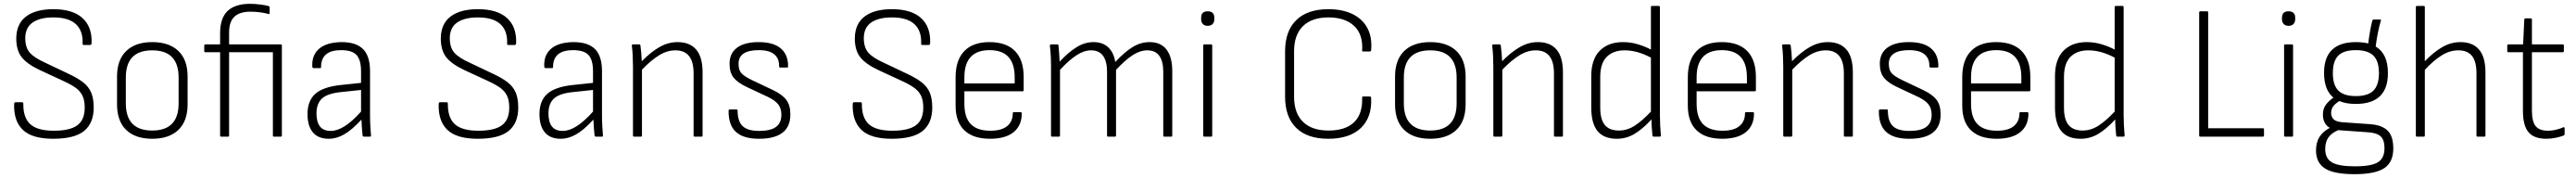

<svg xmlns="http://www.w3.org/2000/svg" viewBox="-20 -714 13470 930"><path d="M258 11Q148 11 99.5 -35.5Q51 -82 54 -171Q55 -180 61 -180H95Q102 -180 102 -172Q101 -99 138.5 -65Q176 -31 261 -31Q346 -31 384.5 -59.5Q423 -88 423 -152Q423 -190 411 -214.5Q399 -239 374 -256.5Q349 -274 307 -293L188 -348Q122 -379 93.5 -415Q65 -451 65 -514Q66 -590 116.5 -628Q167 -666 259 -666Q360 -666 411 -620Q462 -574 459 -489Q458 -479 452 -479H417Q411 -479 412 -489Q414 -554 376 -588.5Q338 -623 259 -623Q190 -623 151.5 -597Q113 -571 112 -516Q112 -466 135.5 -439Q159 -412 217 -386L335 -330Q385 -307 414.5 -284Q444 -261 457 -230Q470 -199 470 -152Q470 -71 420 -30Q370 11 258 11Z M776 11Q688 11 640 -35Q592 -81 592 -169V-314Q592 -401 640 -447.5Q688 -494 776 -494Q864 -494 912.5 -448Q961 -402 961 -314V-169Q961 -81 912.5 -35Q864 11 776 11ZM776 -32Q914 -32 914 -174V-309Q914 -451 776 -451Q638 -451 638 -309V-174Q638 -32 776 -32Z M1137 0Q1131 0 1131 -6V-441H1054Q1048 -441 1048 -447V-476Q1048 -482 1054 -482H1131V-540Q1131 -620 1170.5 -657Q1210 -694 1287 -694Q1313 -694 1341 -690.5Q1369 -687 1385 -682Q1390 -681 1390 -676V-646Q1390 -639 1384 -641Q1339 -653 1289 -653Q1234 -653 1206 -627Q1178 -601 1178 -544V-482H1448Q1454 -482 1454 -476V-6Q1454 0 1448 0H1412Q1407 0 1407 -6V-441H1178V-6Q1178 0 1172 0Z M1699 11Q1644 11 1616 -22.5Q1588 -56 1588 -118Q1588 -187 1628.5 -223.5Q1669 -260 1763 -270L1868 -281V-341Q1868 -401 1844.5 -426.5Q1821 -452 1764 -452Q1659 -452 1659 -364Q1659 -358 1654 -358H1619Q1614 -358 1613 -367Q1610 -426 1649 -459.5Q1688 -493 1766 -494Q1842 -494 1878.5 -457.5Q1915 -421 1915 -342V-115Q1915 -83 1916.5 -56.5Q1918 -30 1920 -6Q1921 0 1915 0H1883Q1877 0 1876 -7Q1874 -24 1872.5 -46Q1871 -68 1870 -89Q1820 -35 1780 -12Q1740 11 1699 11ZM1635 -121Q1635 -77 1653 -53.5Q1671 -30 1710 -30Q1778 -30 1868 -131V-244L1764 -233Q1693 -226 1664 -199.5Q1635 -173 1635 -121Z M2478 11Q2368 11 2319.5 -35.5Q2271 -82 2274 -171Q2275 -180 2281 -180H2315Q2322 -180 2322 -172Q2321 -99 2358.5 -65Q2396 -31 2481 -31Q2566 -31 2604.5 -59.5Q2643 -88 2643 -152Q2643 -190 2631 -214.5Q2619 -239 2594 -256.5Q2569 -274 2527 -293L2408 -348Q2342 -379 2313.5 -415Q2285 -451 2285 -514Q2286 -590 2336.5 -628Q2387 -666 2479 -666Q2580 -666 2631 -620Q2682 -574 2679 -489Q2678 -479 2672 -479H2637Q2631 -479 2632 -489Q2634 -554 2596 -588.5Q2558 -623 2479 -623Q2410 -623 2371.5 -597Q2333 -571 2332 -516Q2332 -466 2355.5 -439Q2379 -412 2437 -386L2555 -330Q2605 -307 2634.5 -284Q2664 -261 2677 -230Q2690 -199 2690 -152Q2690 -71 2640 -30Q2590 11 2478 11Z M2912 11Q2857 11 2829 -22.5Q2801 -56 2801 -118Q2801 -187 2841.5 -223.5Q2882 -260 2976 -270L3081 -281V-341Q3081 -401 3057.5 -426.5Q3034 -452 2977 -452Q2872 -452 2872 -364Q2872 -358 2867 -358H2832Q2827 -358 2826 -367Q2823 -426 2862 -459.5Q2901 -493 2979 -494Q3055 -494 3091.5 -457.5Q3128 -421 3128 -342V-115Q3128 -83 3129.5 -56.5Q3131 -30 3133 -6Q3134 0 3128 0H3096Q3090 0 3089 -7Q3087 -24 3085.5 -46Q3084 -68 3083 -89Q3033 -35 2993 -12Q2953 11 2912 11ZM2848 -121Q2848 -77 2866 -53.5Q2884 -30 2923 -30Q2991 -30 3081 -131V-244L2977 -233Q2906 -226 2877 -199.5Q2848 -173 2848 -121Z M3296 0Q3290 0 3290 -6V-367Q3290 -394 3288.5 -423.5Q3287 -453 3284 -475Q3284 -482 3290 -482H3323Q3328 -482 3329 -476Q3334 -440 3336 -394Q3383 -442 3428.5 -468Q3474 -494 3523 -494Q3587 -494 3620.5 -455Q3654 -416 3654 -335V-6Q3654 0 3648 0H3613Q3607 0 3607 -6V-331Q3607 -451 3512 -451Q3468 -451 3425.5 -424.5Q3383 -398 3337 -350V-6Q3337 0 3331 0Z M3949 11Q3867 11 3828 -25Q3789 -61 3790 -136Q3790 -142 3797 -142H3832Q3837 -142 3837 -137Q3837 -80 3863.5 -55Q3890 -30 3949 -30Q4010 -30 4038 -51Q4066 -72 4066 -114Q4066 -147 4050 -168Q4034 -189 3997 -207L3886 -259Q3837 -282 3816 -308.5Q3795 -335 3795 -381Q3795 -436 3834.5 -465Q3874 -494 3947 -494Q4025 -494 4063.5 -460.5Q4102 -427 4101 -367Q4101 -361 4096 -361H4061Q4054 -361 4054 -369Q4055 -408 4029 -430Q4003 -452 3948 -452Q3842 -452 3842 -381Q3842 -348 3857 -331.5Q3872 -315 3911 -296L4023 -243Q4071 -220 4092 -192Q4113 -164 4113 -116Q4113 11 3949 11Z M4643 11Q4533 11 4484.5 -35.5Q4436 -82 4439 -171Q4440 -180 4446 -180H4480Q4487 -180 4487 -172Q4486 -99 4523.5 -65Q4561 -31 4646 -31Q4731 -31 4769.5 -59.5Q4808 -88 4808 -152Q4808 -190 4796 -214.5Q4784 -239 4759 -256.5Q4734 -274 4692 -293L4573 -348Q4507 -379 4478.5 -415Q4450 -451 4450 -514Q4451 -590 4501.5 -628Q4552 -666 4644 -666Q4745 -666 4796 -620Q4847 -574 4844 -489Q4843 -479 4837 -479H4802Q4796 -479 4797 -489Q4799 -554 4761 -588.5Q4723 -623 4644 -623Q4575 -623 4536.5 -597Q4498 -571 4497 -516Q4497 -466 4520.5 -439Q4544 -412 4602 -386L4720 -330Q4770 -307 4799.5 -284Q4829 -261 4842 -230Q4855 -199 4855 -152Q4855 -71 4805 -30Q4755 11 4643 11Z M5157 11Q5069 11 5023 -33Q4977 -77 4977 -162V-310Q4977 -400 5022.5 -447Q5068 -494 5154 -494Q5242 -494 5287.5 -447.5Q5333 -401 5333 -312V-243Q5333 -237 5327 -237H5023V-172Q5023 -100 5056.5 -65.5Q5090 -31 5159 -31Q5217 -31 5246.5 -55Q5276 -79 5276 -122Q5276 -128 5282 -128H5318Q5322 -128 5323 -123Q5324 -60 5281.5 -24.5Q5239 11 5157 11ZM5023 -278H5286V-310Q5286 -452 5155 -452Q5023 -452 5023 -310Z M5482 0Q5476 0 5476 -6V-367Q5476 -396 5474.5 -423.5Q5473 -451 5470 -475Q5470 -482 5477 -482H5509Q5514 -482 5515 -477Q5517 -457 5518.5 -436Q5520 -415 5521 -392Q5568 -442 5610.5 -468Q5653 -494 5698 -494Q5746 -494 5775 -467Q5804 -440 5812 -390Q5860 -442 5902.5 -468Q5945 -494 5991 -494Q6050 -494 6080 -455Q6110 -416 6110 -343V-6Q6110 0 6104 0H6069Q6063 0 6063 -6V-339Q6063 -393 6042.5 -422Q6022 -451 5979 -451Q5942 -451 5902.5 -425.5Q5863 -400 5816 -349V-6Q5816 0 5810 0H5775Q5769 0 5769 -6V-339Q5769 -393 5748.5 -422Q5728 -451 5685 -451Q5649 -451 5609.5 -425.5Q5570 -400 5523 -349V-6Q5523 0 5517 0Z M6278 0Q6272 0 6272 -6V-476Q6272 -482 6278 -482H6313Q6319 -482 6319 -476V-6Q6319 0 6313 0ZM6295 -579Q6279 -579 6270 -588.5Q6261 -598 6261 -613V-621Q6261 -655 6295 -655Q6330 -655 6330 -621V-613Q6330 -598 6321 -588.5Q6312 -579 6295 -579Z M6926 11Q6816 11 6758 -46Q6700 -103 6700 -209V-446Q6700 -552 6758.5 -609Q6817 -666 6927 -666Q6999 -666 7051.5 -641Q7104 -616 7130 -568Q7156 -520 7150 -452Q7149 -445 7143 -445H7108Q7102 -445 7103 -451Q7108 -535 7060.5 -579Q7013 -623 6927 -623Q6840 -623 6793.5 -577.5Q6747 -532 6747 -446V-209Q6747 -123 6793.5 -77.5Q6840 -32 6927 -32Q7016 -32 7061 -75.5Q7106 -119 7103 -204Q7102 -210 7108 -210H7143Q7149 -210 7150 -202Q7155 -101 7096 -45Q7037 11 6926 11Z M7459 11Q7371 11 7323 -35Q7275 -81 7275 -169V-314Q7275 -401 7323 -447.5Q7371 -494 7459 -494Q7547 -494 7595.5 -448Q7644 -402 7644 -314V-169Q7644 -81 7595.5 -35Q7547 11 7459 11ZM7459 -32Q7597 -32 7597 -174V-309Q7597 -451 7459 -451Q7321 -451 7321 -309V-174Q7321 -32 7459 -32Z M7795 0Q7789 0 7789 -6V-367Q7789 -394 7787.5 -423.5Q7786 -453 7783 -475Q7783 -482 7789 -482H7822Q7827 -482 7828 -476Q7833 -440 7835 -394Q7882 -442 7927.5 -468Q7973 -494 8022 -494Q8086 -494 8119.5 -455Q8153 -416 8153 -335V-6Q8153 0 8147 0H8112Q8106 0 8106 -6V-331Q8106 -451 8011 -451Q7967 -451 7924.5 -424.5Q7882 -398 7836 -350V-6Q7836 0 7830 0Z M8435 11Q8367 11 8334 -29Q8301 -69 8301 -153V-316Q8301 -404 8345.5 -449Q8390 -494 8467 -494Q8506 -494 8543.5 -483Q8581 -472 8613 -455V-677Q8613 -683 8619 -683H8654Q8660 -683 8660 -677V-112Q8660 -86 8661.5 -57.5Q8663 -29 8665 -8Q8666 0 8659 0H8628Q8622 0 8621 -6Q8619 -26 8617.5 -47.5Q8616 -69 8616 -90Q8569 -39 8526.5 -14Q8484 11 8435 11ZM8348 -152Q8348 -90 8372 -61Q8396 -32 8446 -32Q8489 -32 8528.5 -57.5Q8568 -83 8613 -131V-413Q8577 -432 8543 -441.5Q8509 -451 8475 -451Q8416 -451 8382 -417Q8348 -383 8348 -311Z M8986 11Q8898 11 8852 -33Q8806 -77 8806 -162V-310Q8806 -400 8851.5 -447Q8897 -494 8983 -494Q9071 -494 9116.5 -447.5Q9162 -401 9162 -312V-243Q9162 -237 9156 -237H8852V-172Q8852 -100 8885.5 -65.5Q8919 -31 8988 -31Q9046 -31 9075.5 -55Q9105 -79 9105 -122Q9105 -128 9111 -128H9147Q9151 -128 9152 -123Q9153 -60 9110.5 -24.5Q9068 11 8986 11ZM8852 -278H9115V-310Q9115 -452 8984 -452Q8852 -452 8852 -310Z M9311 0Q9305 0 9305 -6V-367Q9305 -394 9303.5 -423.5Q9302 -453 9299 -475Q9299 -482 9305 -482H9338Q9343 -482 9344 -476Q9349 -440 9351 -394Q9398 -442 9443.5 -468Q9489 -494 9538 -494Q9602 -494 9635.5 -455Q9669 -416 9669 -335V-6Q9669 0 9663 0H9628Q9622 0 9622 -6V-331Q9622 -451 9527 -451Q9483 -451 9440.5 -424.5Q9398 -398 9352 -350V-6Q9352 0 9346 0Z M9964 11Q9882 11 9843 -25Q9804 -61 9805 -136Q9805 -142 9812 -142H9847Q9852 -142 9852 -137Q9852 -80 9878.5 -55Q9905 -30 9964 -30Q10025 -30 10053 -51Q10081 -72 10081 -114Q10081 -147 10065 -168Q10049 -189 10012 -207L9901 -259Q9852 -282 9831 -308.5Q9810 -335 9810 -381Q9810 -436 9849.5 -465Q9889 -494 9962 -494Q10040 -494 10078.5 -460.5Q10117 -427 10116 -367Q10116 -361 10111 -361H10076Q10069 -361 10069 -369Q10070 -408 10044 -430Q10018 -452 9963 -452Q9857 -452 9857 -381Q9857 -348 9872 -331.5Q9887 -315 9926 -296L10038 -243Q10086 -220 10107 -192Q10128 -164 10128 -116Q10128 11 9964 11Z M10421 11Q10333 11 10287 -33Q10241 -77 10241 -162V-310Q10241 -400 10286.5 -447Q10332 -494 10418 -494Q10506 -494 10551.5 -447.5Q10597 -401 10597 -312V-243Q10597 -237 10591 -237H10287V-172Q10287 -100 10320.5 -65.5Q10354 -31 10423 -31Q10481 -31 10510.5 -55Q10540 -79 10540 -122Q10540 -128 10546 -128H10582Q10586 -128 10587 -123Q10588 -60 10545.5 -24.5Q10503 11 10421 11ZM10287 -278H10550V-310Q10550 -452 10419 -452Q10287 -452 10287 -310Z M10860 11Q10792 11 10759 -29Q10726 -69 10726 -153V-316Q10726 -404 10770.5 -449Q10815 -494 10892 -494Q10931 -494 10968.5 -483Q11006 -472 11038 -455V-677Q11038 -683 11044 -683H11079Q11085 -683 11085 -677V-112Q11085 -86 11086.5 -57.5Q11088 -29 11090 -8Q11091 0 11084 0H11053Q11047 0 11046 -6Q11044 -26 11042.5 -47.5Q11041 -69 11041 -90Q10994 -39 10951.5 -14Q10909 11 10860 11ZM10773 -152Q10773 -90 10797 -61Q10821 -32 10871 -32Q10914 -32 10953.5 -57.5Q10993 -83 11038 -131V-413Q11002 -432 10968 -441.5Q10934 -451 10900 -451Q10841 -451 10807 -417Q10773 -383 10773 -311Z M11486 0Q11480 0 11480 -6V-649Q11480 -655 11486 -655H11521Q11527 -655 11527 -649V-44H11813Q11819 -44 11819 -38V-6Q11819 0 11813 0Z M11930 0Q11924 0 11924 -6V-476Q11924 -482 11930 -482H11965Q11971 -482 11971 -476V-6Q11971 0 11965 0ZM11947 -579Q11931 -579 11922 -588.5Q11913 -598 11913 -613V-621Q11913 -655 11947 -655Q11982 -655 11982 -621V-613Q11982 -598 11973 -588.5Q11964 -579 11947 -579Z M12299 -171Q12248 -171 12213 -186Q12192 -173 12181 -158.5Q12170 -144 12170 -123Q12170 -104 12183.5 -90.5Q12197 -77 12234 -75L12377 -65Q12437 -60 12466 -31Q12495 -2 12495 62Q12495 133 12448 164.5Q12401 196 12292 196Q12184 196 12137.5 166Q12091 136 12091 72Q12091 30 12109 1.5Q12127 -27 12163 -46Q12127 -67 12127 -116Q12127 -144 12141 -164.5Q12155 -185 12182 -204Q12133 -244 12133 -333Q12133 -494 12300 -494Q12336 -494 12364 -487Q12373 -558 12385 -605Q12387 -612 12393 -612H12425Q12433 -612 12430 -606Q12422 -579 12415 -545.5Q12408 -512 12403 -471Q12467 -433 12467 -332Q12467 -171 12299 -171ZM12299 -212Q12363 -212 12391.5 -241Q12420 -270 12420 -332Q12420 -395 12391 -423.5Q12362 -452 12299 -452Q12236 -452 12207.5 -423.5Q12179 -395 12179 -332Q12179 -270 12207.5 -241Q12236 -212 12299 -212ZM12139 65Q12139 114 12174.5 134.5Q12210 155 12294 155Q12381 155 12415 133.5Q12449 112 12449 60Q12449 17 12429 -1.5Q12409 -20 12362 -23L12208 -34H12207Q12172 -19 12155.5 4.5Q12139 28 12139 65Z M12618 0Q12613 0 12613 -6V-677Q12613 -683 12619 -683H12654Q12660 -683 12660 -677V-394Q12706 -442 12751.5 -468Q12797 -494 12846 -494Q12910 -494 12943.5 -455Q12977 -416 12977 -335V-6Q12977 0 12971 0H12936Q12930 0 12930 -6V-331Q12930 -393 12906.5 -422Q12883 -451 12835 -451Q12790 -451 12747 -424Q12704 -397 12660 -349V-6Q12660 0 12654 0Z M13295 11Q13231 11 13202 -23.5Q13173 -58 13173 -135V-441H13097Q13091 -441 13091 -447V-476Q13091 -482 13097 -482H13174L13180 -612Q13181 -618 13186 -618H13214Q13220 -618 13220 -612V-482H13381Q13387 -482 13387 -476V-447Q13387 -441 13381 -441H13220V-136Q13220 -79 13239.5 -55Q13259 -31 13304 -31Q13324 -31 13345.5 -36Q13367 -41 13384 -49Q13391 -51 13391 -44V-13Q13391 -8 13386 -6Q13368 1 13344 6Q13320 11 13295 11Z"/></svg>

Font: Sofia Sans Semi Condensed Light
Style: Regular
Weight: 300
Designer: Botio Nikoltchev, Ani Petrova
Foundry: lettersoup
Version: Version 4.100; ttfautohint (v1.8.4.7-5d5b)